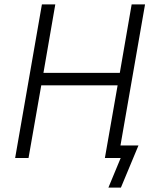

<svg xmlns="http://www.w3.org/2000/svg" viewBox="-20 -720 722 875"><path d="M580 -700 526 -388H178L232 -700H171L49 0H110L168 -331H516L458 0H530L474 135H531L611 -57H529L641 -700Z"/></svg>

Font: Fixel Text 20240404 Light
Style: Italic
Weight: 300
Width: 4
Italic angle: -10°
Designer: AlfaBravo + MacPaw
Foundry: Kyrylo Tkachov, Marchela Mozhyna, Serhii Makarenko, Maria Weinstein, Zakhar Kryvoshyya
Version: Version 1.211;Glyphs 3.2 (3225)